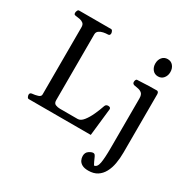

<svg xmlns="http://www.w3.org/2000/svg" viewBox="-199 -897 1295 1306"><g transform="rotate(30 448.0 -244.0)"><path d="M67.9 0Q59.6 0 55.4 -9.8Q51.3 -19.5 51.3 -24.9Q51.3 -41 67.4 -43Q90.8 -44.9 112.1 -51.5Q133.3 -58.1 133.3 -74.2L133.8 -602.5Q133.8 -623.5 122.6 -632.8Q111.3 -642.1 95.5 -645.3Q79.6 -648.4 64.5 -649.9Q54.2 -650.9 50.5 -654.1Q46.9 -657.2 46.9 -668Q46.9 -673.3 51 -683.1Q55.2 -692.9 63.5 -692.9H314Q322.3 -692.9 326.4 -683.1Q330.6 -673.3 330.6 -668Q330.6 -649.9 314.5 -649.9Q298.3 -649.9 279.3 -646Q260.3 -642.1 246.8 -632.1Q233.4 -622.1 233.4 -604L232.9 -86.4Q232.9 -62.5 249.5 -55.9Q266.1 -49.3 284.2 -49.3H423.3Q446.3 -49.3 467.5 -75.9Q488.8 -102.5 506.3 -141.1Q523.9 -179.7 535.6 -214.8Q538.6 -223.6 544.9 -227.3Q551.3 -231 559.1 -231Q568.4 -231 574 -226.8Q579.6 -222.7 578.6 -214.4L554.7 0ZM660.6 219.2Q629.4 219.2 611.6 209.2Q593.8 199.2 586.2 183.6Q578.6 168 578.6 151.4Q578.6 124 597.9 110.6Q617.2 97.2 630.9 97.2Q640.6 97.2 646 105Q651.4 112.8 658 128.9Q664.6 145 677.7 169.4Q702.1 168 709.5 127.7Q716.8 87.4 716.8 7.8L717.3 -379.9Q717.3 -410.2 703.4 -421.4Q689.5 -432.6 671.1 -435.1Q652.8 -437.5 639.6 -440.9Q634.8 -443.4 631.3 -447.3Q627.9 -451.2 627.9 -460.4Q627.9 -466.3 630.9 -473.9Q633.8 -481.4 639.6 -481.9Q688.5 -484.9 730.5 -485.8Q772.5 -486.8 793.5 -486.8Q797.4 -486.8 802.2 -482.9Q807.1 -479 808.1 -467.3L807.6 -7.8Q807.6 38.1 800.3 79.1Q793 120.1 775.9 151.6Q758.8 183.1 730.7 201.2Q702.6 219.2 660.6 219.2ZM751 -572.8Q724.1 -572.8 708 -592.5Q691.9 -612.3 691.9 -640.6Q691.9 -669.4 708 -689Q724.1 -708.5 751 -708.5Q777.8 -708.5 793.9 -689Q810.1 -669.4 810.1 -640.6Q810.1 -612.3 793.9 -592.5Q777.8 -572.8 751 -572.8Z"/></g></svg>

Font: Gelasio
Style: Regular
Weight: 400
Designer: Eben Sorkin
Foundry: Eben Sorkin
Version: Version 1.008